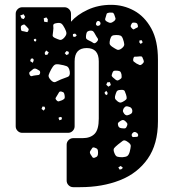

<svg xmlns="http://www.w3.org/2000/svg" viewBox="-20 -550 714 795"><path d="M283 225Q272 225 264 217Q256 209 256 198V49Q256 38 264 30Q272 22 283 22H322Q354 22 371.5 4.5Q389 -13 389 -59V-296Q389 -351 339 -351Q289 -351 289 -296V-27Q289 -16 281 -8Q273 0 262 0H72Q61 0 53 -8Q45 -16 45 -27V-493Q45 -504 53 -512Q61 -520 72 -520H247Q258 -520 266 -512Q274 -504 274 -493V-460Q299 -489 343 -509.5Q387 -530 440 -530Q491 -530 535 -506Q579 -482 606.5 -432Q634 -382 634 -303V-48Q634 47 591.5 107.5Q549 168 476 196.5Q403 225 312 225ZM453 -490Q450 -497 446 -497.5Q442 -498 435 -498Q428 -497 424.5 -495.5Q421 -494 420 -487Q417 -478 415.5 -472Q414 -466 422 -461Q432 -455 438 -455.5Q444 -456 453 -463Q460 -470 458 -475Q456 -480 453 -490ZM84 -480 78 -491 64 -486 69 -474 78 -471ZM178 -470 172 -478 161 -474 163 -460 177 -458ZM388 -463Q382 -464 379 -457Q375 -449 380 -445Q384 -441 392 -445Q397 -449 396 -455Q394 -462 388 -463ZM540 -456Q533 -457 529.5 -456Q526 -455 523 -448Q520 -442 521.5 -439Q523 -436 528 -431Q532 -427 535 -429Q538 -431 542 -433Q547 -435 549.5 -436.5Q552 -438 551 -443Q550 -449 548 -452Q546 -455 540 -456ZM248 -433Q241 -447 234.5 -452Q228 -457 213 -454Q199 -452 200.5 -443Q202 -434 200 -421Q199 -410 198 -404Q197 -398 207 -393Q220 -387 227.5 -385Q235 -383 245 -393Q255 -404 255 -412Q255 -420 248 -433ZM91 -439Q86 -444 83 -447Q80 -450 74 -447Q67 -444 66.5 -439.5Q66 -435 67 -428Q68 -422 71.5 -421.5Q75 -421 80 -420Q86 -419 90 -417.5Q94 -416 97 -422Q100 -428 98 -431Q96 -434 91 -439ZM374 -408Q370 -416 366 -420Q362 -424 352 -423Q342 -421 339.5 -416Q337 -411 336 -401Q335 -392 338.5 -388.5Q342 -385 349 -382Q360 -377 366 -372.5Q372 -368 380 -376Q389 -385 384.5 -391Q380 -397 374 -408ZM291 -411 282 -409V-399L291 -397L298 -404ZM489 -389Q485 -400 479 -402.5Q473 -405 461 -405Q449 -405 444 -401.5Q439 -398 436 -387Q433 -375 434 -369Q435 -363 445 -356Q457 -348 464.5 -344.5Q472 -341 483 -349Q495 -358 494.5 -366.5Q494 -375 489 -389ZM131 -385 126 -390 120 -387 121 -380 128 -378ZM566 -384 557 -382V-374L563 -368L571 -375ZM182 -333 171 -341 165 -331 167 -323H176ZM265 -335 256 -339 248 -330 255 -322 264 -326ZM571 -309Q569 -316 564.5 -316.5Q560 -317 553 -316Q544 -315 539 -315.5Q534 -316 532 -307Q530 -298 534 -295Q538 -292 545 -287Q553 -283 557.5 -281Q562 -279 569 -285Q576 -291 575.5 -296Q575 -301 571 -309ZM116 -308 108 -307 105 -297 116 -290 120 -302ZM269 -253Q266 -272 256 -276Q246 -280 227 -283Q212 -286 205.5 -281Q199 -276 192 -263Q184 -248 181.5 -239.5Q179 -231 190 -219Q201 -207 209.5 -210.5Q218 -214 232 -221Q249 -228 260 -231.5Q271 -235 269 -253ZM132 -264Q122 -269 115 -262Q108 -256 103.5 -252.5Q99 -249 103 -240Q107 -233 112.5 -235Q118 -237 127 -238Q135 -239 139.5 -239.5Q144 -240 146 -247Q147 -255 143 -257.5Q139 -260 132 -264ZM468 -257Q458 -258 453 -257Q448 -256 445 -247Q441 -238 443.5 -234Q446 -230 454 -224Q460 -218 464.5 -217Q469 -216 476 -221Q483 -225 483.5 -229.5Q484 -234 483 -242Q481 -250 478.5 -253Q476 -256 468 -257ZM435 -210 424 -209 420 -199 429 -191 439 -198ZM502 -158Q499 -167 496.5 -172.5Q494 -178 484 -178Q472 -178 467 -175Q462 -172 459 -161Q455 -150 456 -144Q457 -138 466 -131Q475 -124 481 -125.5Q487 -127 496 -133Q504 -138 504.5 -143Q505 -148 502 -158ZM426 -165 420 -174 413 -167 415 -160 423 -156ZM234 -171Q227 -172 224.5 -168Q222 -164 218 -157Q214 -150 211 -145.5Q208 -141 214 -135Q219 -129 224 -130.5Q229 -132 237 -135Q243 -138 246 -141Q249 -144 248 -152Q247 -160 245 -164.5Q243 -169 234 -171ZM528 -91Q527 -105 514 -108Q505 -111 501 -109.5Q497 -108 492 -101Q488 -93 489 -89Q490 -85 495 -78Q500 -73 504 -72.5Q508 -72 515 -75Q522 -78 525 -81Q528 -84 528 -91ZM165 -108 156 -109 152 -99 161 -92 167 -100ZM237 -63 229 -66 222 -62 226 -52 235 -55ZM497 -50Q491 -54 487 -53Q483 -52 477 -48Q471 -44 469 -41Q467 -38 469 -31Q471 -20 484 -19Q492 -18 497 -18.5Q502 -19 505 -27Q509 -35 506.5 -39.5Q504 -44 497 -50ZM545 -1Q537 -6 531 -1Q523 6 526 13Q528 18 531.5 17.5Q535 17 540 17Q545 17 548 16.5Q551 16 552 11Q553 4 545 -1ZM508 37Q496 28 488.5 33Q481 38 469 48Q458 57 453 63Q448 69 453 82Q458 96 465 98.5Q472 101 487 101Q501 100 507 96Q513 92 517 79Q521 63 521.5 54.5Q522 46 508 37ZM386 82Q386 72 383.5 68Q381 64 371 61Q364 59 361.5 63.5Q359 68 354 75Q350 81 355 89Q360 96 362.5 100.5Q365 105 372 103Q381 100 383.5 95.5Q386 91 386 82ZM480 137 470 143 475 152 482 151 489 145Z"/></svg>

Font: Rubik Moonrocks
Style: Regular
Weight: 400
Designer: Hubert and Fischer, NaN
Foundry: Hubert and Fischer, NaN
Version: Version 2.200